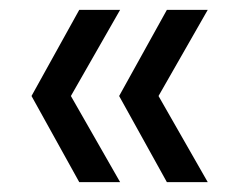

<svg xmlns="http://www.w3.org/2000/svg" viewBox="-20 -490 492 390"><path d="M319 -120 222 -295 319 -470H402L302 -295L402 -120ZM141 -120 44 -295 141 -470H224L124 -295L224 -120Z"/></svg>

Font: DM Sans 18pt
Style: Regular
Weight: 400
Designer: Colophon Foundry, Jonny Pinhorn
Foundry: Colophon Foundry
Version: Version 4.004;gftools[0.9.30]